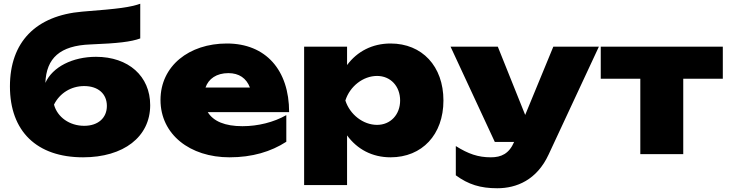

<svg xmlns="http://www.w3.org/2000/svg" viewBox="-20 -822 3889 1024"><path d="M423 17C639 17 781 -92 781 -261C781 -416 665 -519 492 -519C367 -519 260 -465 222 -380C227 -512 300 -579 462 -585C610 -591 678 -599 728 -617V-802C670 -783 624 -776 419 -760C171 -739 33 -598 33 -361C33 -122 176 17 423 17ZM429 -151C351 -151 286 -197 268 -264C298 -325 359 -363 429 -363C503 -363 550 -322 550 -257C550 -193 503 -151 429 -151Z M1204 17C1325 17 1425 -13 1507 -66V-208C1440 -170 1356 -149 1273 -149C1180 -149 1118 -175 1088 -224H1522C1522 -448 1398 -590 1190 -590C988 -590 836 -470 836 -289C836 -105 993 17 1204 17ZM1198 -432C1255 -432 1294 -405 1313 -355H1076C1092 -402 1135 -432 1198 -432Z M1602 165H1831V-100C1885 -26 1965 17 2063 17C2231 17 2345 -104 2345 -286C2345 -469 2231 -590 2063 -590C1966 -590 1885 -548 1831 -475V-573H1602ZM2114 -286C2114 -211 2063 -156 1991 -156C1917 -156 1846 -211 1822 -286C1846 -362 1917 -417 1991 -417C2063 -417 2114 -362 2114 -286Z M2632 182C2735 182 2843 138 2906 2L3174 -573H2931L2781 -209L2635 -573H2383L2619 -65H2722C2695 -2 2653 17 2598 17C2530 17 2478 -1 2411 -43V113C2478 162 2542 182 2632 182Z M3395 0H3624V-402H3835V-573H3184V-402H3395Z"/></svg>

Font: Bounded ExtBd
Style: Regular
Weight: 800
Designer: Vlad Churkin
Version: Version 3.0